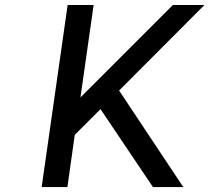

<svg xmlns="http://www.w3.org/2000/svg" viewBox="-20 -756 846 776"><path d="M806.2 -735.8H678.7L305.2 -362.3L358.4 -735.8H253.4L148.4 0H252.4L282.2 -210.9L386.2 -314.9L598.1 0H720.7L461.4 -390.1Z"/></svg>

Font: Winston
Style: Italic
Weight: 400
Italic angle: -8.13011°
Designer: Vernon Adams, Kim Jin-seong, David Berlow, Cristiano Sobral
Foundry: The Winston Project Authors
Version: Version 3.004